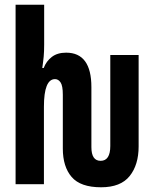

<svg xmlns="http://www.w3.org/2000/svg" viewBox="-20 -780 640 813"><path d="M567 -160V-547H447V-162Q447 -99 406 -99Q367 -99 367 -157V-411Q367 -557 260 -557Q223 -557 199.5 -539Q176 -521 165 -492H159Q163 -519 165 -540.5Q167 -562 167 -591V-760H46V0H166V-328Q166 -445 213 -445Q227 -445 236.5 -431Q246 -417 246 -379V-151Q246 -74 283.5 -30.5Q321 13 408 13Q491 13 529 -34.5Q567 -82 567 -160Z"/></svg>

Font: Noto Sans Mono UI
Style: Bold
Weight: 700
Designer: Monotype Design team
Foundry: Monotype Imaging Inc.
Version: 1.000